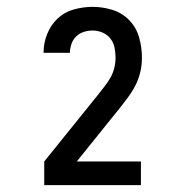

<svg xmlns="http://www.w3.org/2000/svg" viewBox="-20 -863 540 560"><path d="M109 -323V-392L263 -583Q273 -596 283 -608.5Q293 -621 301 -634.5Q309 -648 313 -663.5Q317 -679 317 -695Q317 -710 314 -724.5Q311 -739 302 -750.5Q293 -762 279 -768Q265 -774 250 -774Q237 -774 224.5 -770Q212 -766 202.5 -757Q193 -748 188.5 -735Q184 -722 184 -709Q184 -709 184 -709Q184 -709 184 -709H107Q107 -709 107 -709.5Q107 -710 107 -710Q107 -737 117.5 -763.5Q128 -790 148 -809Q168 -828 195.5 -835.5Q223 -843 250 -843Q280 -843 308.5 -834Q337 -825 357.5 -803.5Q378 -782 386 -753Q394 -724 394 -695Q394 -673 389 -652Q384 -631 374 -612Q364 -593 351 -576Q338 -559 325 -542L324 -541L323 -540L204 -392H391V-323Z"/></svg>

Font: Iosevka SS04
Style: Regular
Weight: 400
Monospace: yes
Designer: Belleve Invis
Foundry: Belleve Invis
Version: Version 19.0.0; ttfautohint (v1.8.4)